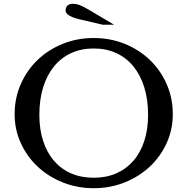

<svg xmlns="http://www.w3.org/2000/svg" viewBox="-20 -980 986 1010"><path d="M473 -780Q561 -780 637 -749Q713 -718 769 -664Q825 -610 857 -537Q889 -464 889 -379Q889 -298 856.5 -227Q824 -156 768 -103.5Q712 -51 636 -20.5Q560 10 473 10Q386 10 310 -20.5Q234 -51 178 -103.5Q122 -156 89.5 -227Q57 -298 57 -379Q57 -464 89 -537Q121 -610 177 -664Q233 -718 309 -749Q385 -780 473 -780ZM473 -45Q539 -45 591.5 -68Q644 -91 681.5 -134Q719 -177 739 -238.5Q759 -300 759 -376Q759 -456 739 -520.5Q719 -585 682 -630.5Q645 -676 592 -700.5Q539 -725 473 -725Q407 -725 354 -700.5Q301 -676 264 -630.5Q227 -585 207 -520.5Q187 -456 187 -376Q187 -300 207 -238.5Q227 -177 264 -134Q301 -91 354 -68Q407 -45 473 -45ZM520 -850 400 -878Q366 -886 345.5 -897.5Q325 -909 325 -925Q325 -942 335.5 -951Q346 -960 363 -960Q383 -960 402.5 -952Q422 -944 450 -927L580 -850Z"/></svg>

Font: Libre Baskerville
Style: Regular
Weight: 400
Designer: Pablo Impallari, Rodrigo Fuenzalida
Foundry: Pablo Impallari, Rodrigo Fuenzalida
Version: Version 1.000; ttfautohint (v0.93) -l 8 -r 50 -G 200 -x 14 -